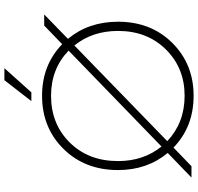

<svg xmlns="http://www.w3.org/2000/svg" viewBox="-34 -880 924 897"><g transform="rotate(-90 428.5 -432.0)"><path d="M429 10Q284 10 187 -84L100 0H47L162 -111Q82 -207 82 -343Q82 -498 181 -598Q280 -698 429 -698Q573 -698 670 -604L757 -688H809L695 -577Q775 -481 775 -343Q775 -189 676 -89.5Q577 10 429 10ZM124 -343Q124 -224 192 -140L640 -574Q555 -656 429 -656Q297 -656 210.5 -568.5Q124 -481 124 -343ZM429 -32Q559 -32 645.5 -119.5Q732 -207 732 -343Q732 -463 664 -547L217 -113Q303 -32 429 -32ZM502 -874H558L445 -748H404Z"/></g></svg>

Font: Roundo Light
Style: Regular
Weight: 300
Designer: Namrata Goyal (Gurmukhi), Shiva Nallaperumal (Latin)
Foundry: Indian Type Foundry
Version: Version 1.000;PS 1.0;hotconv 1.0.88;makeotf.lib2.5.647800